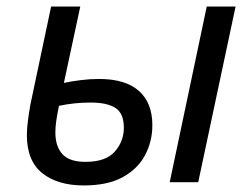

<svg xmlns="http://www.w3.org/2000/svg" viewBox="-20 -556 768 586"><path d="M236 10Q156 10 109 -27.5Q62 -65 62 -144Q62 -164 65.5 -190Q69 -216 73 -238L136 -536H225L175 -303Q199 -308 226.5 -311.5Q254 -315 282 -315Q363 -315 404 -278.5Q445 -242 445 -174Q445 -124 422.5 -82Q400 -40 354 -15Q308 10 236 10ZM498 0 611 -536H699L585 0ZM241 -62Q303 -62 330.5 -93.5Q358 -125 358 -166Q358 -210 332.5 -226.5Q307 -243 257 -243Q232 -243 207.5 -240.5Q183 -238 160 -233Q154 -204 151.5 -185.5Q149 -167 149 -152Q149 -109 170.5 -85.5Q192 -62 241 -62Z"/></svg>

Font: Manna Sans
Style: Italic
Weight: 400
Italic angle: -12°
Designer: Monotype Design Team
Foundry: Monotype Imaging Inc.
Version: Version 2.001.1; ttfautohint (v1.8.2)